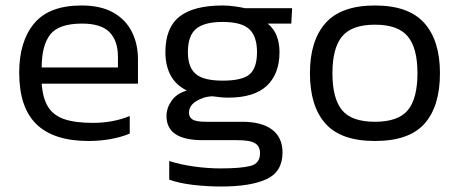

<svg xmlns="http://www.w3.org/2000/svg" viewBox="-20 -504 1674 700"><path d="M303 10Q176 10 113 -51Q50 -112 50 -239Q50 -353 104.5 -418.5Q159 -484 277 -484Q347 -484 392.5 -458.5Q438 -433 460.5 -388.5Q483 -344 483 -288V-199H132Q136 -145 155.5 -114Q175 -83 214.5 -69.5Q254 -56 319 -56Q392 -56 453 -81V-17Q422 -4 383.5 3Q345 10 303 10ZM132 -258H410V-297Q410 -355 379.5 -386.5Q349 -418 279 -418Q194 -418 163 -378Q132 -338 132 -258Z M787 176Q734 176 683.5 170Q633 164 597 151V83Q637 96 687 103Q737 110 783 110Q858 110 893 101Q928 92 928 55Q928 29 909.5 18Q891 7 844 7H718Q587 7 587 -81Q587 -110 605.5 -136.5Q624 -163 661 -174Q621 -194 602 -229.5Q583 -265 583 -314Q583 -403 634.5 -443.5Q686 -484 792 -484Q814 -484 837.5 -480.5Q861 -477 874 -474H1045L1042 -418H956Q979 -399 989 -372.5Q999 -346 999 -314Q999 -235 953 -191.5Q907 -148 812 -148Q796 -148 783.5 -149.5Q771 -151 754 -153Q723 -152 696 -135.5Q669 -119 669 -93Q669 -76 682.5 -68Q696 -60 732 -60H863Q934 -60 972 -31.5Q1010 -3 1010 52Q1010 122 952 149Q894 176 787 176ZM792 -210Q863 -210 890 -233Q917 -256 917 -314Q917 -372 888.5 -398Q860 -424 792 -424Q725 -424 695 -399Q665 -374 665 -314Q665 -259 693.5 -234.5Q722 -210 792 -210Z M1347 10Q1223 10 1166.5 -53.5Q1110 -117 1110 -237Q1110 -356 1167 -420Q1224 -484 1347 -484Q1470 -484 1527 -420Q1584 -356 1584 -237Q1584 -117 1528 -53.5Q1472 10 1347 10ZM1347 -60Q1432 -60 1467 -102.5Q1502 -145 1502 -237Q1502 -329 1466.5 -371.5Q1431 -414 1347 -414Q1263 -414 1227.5 -371.5Q1192 -329 1192 -237Q1192 -145 1227 -102.5Q1262 -60 1347 -60Z"/></svg>

Font: Kanit Light
Style: Regular
Weight: 300
Designer: Katatrad Team
Foundry: CadsonDemak
Version: Version 2.000; ttfautohint (v1.8.3)